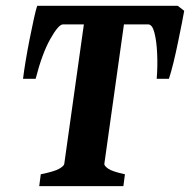

<svg xmlns="http://www.w3.org/2000/svg" viewBox="-20 -635 648 655"><path d="M608.4 -598.1Q606.4 -585.9 600.6 -556.6Q594.7 -527.3 587.4 -491.5Q580.1 -455.6 571.8 -421.6Q563.5 -387.7 556.2 -366.2H514.6Q518.1 -409.7 516.1 -452.4Q514.2 -495.1 506.8 -523.4Q499.5 -551.8 485.4 -551.8H289.1L349.1 -615.2H586.4ZM433.1 -551.8H194.8Q179.7 -551.8 151.6 -502Q123.5 -452.1 101.6 -366.2H58.6Q61.5 -391.1 67.6 -427.7Q73.7 -464.4 81.3 -502.7Q88.9 -541 95.7 -571.8Q102.5 -602.5 106.9 -615.2H428.7ZM400.9 0H113.8L119.1 -40.5Q165.5 -49.8 181.9 -59.3Q198.2 -68.8 199.2 -75.7L266.6 -555.2Q267.1 -559.1 266.8 -566.7Q266.6 -574.2 258.5 -582Q250.5 -589.8 227.5 -594.2L230.5 -615.2H479.5L476.6 -594.2Q442.4 -587.4 423.3 -574.7Q404.3 -562 403.3 -555.2L335.9 -75.7Q335.4 -69.3 349.1 -59.6Q362.8 -49.8 406.2 -40.5Z"/></svg>

Font: Gentium Book Plus
Style: Bold Italic
Weight: 700
Italic angle: -8°
Designer: Victor Gaultney, Annie Olsen, Iska Routamaa, Becca Hirsbrunner
Foundry: SIL International
Version: Version 6.101